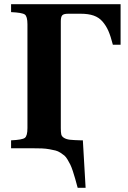

<svg xmlns="http://www.w3.org/2000/svg" viewBox="-20 -712 614 922"><path d="M33.2 0V-38.1Q86.4 -40.5 99.1 -49.8Q111.8 -59.1 111.8 -97.2V-595.2Q111.8 -633.3 99.1 -642.3Q86.4 -651.4 33.2 -653.8V-691.9H559.1V-497.1H522Q511.7 -537.6 500.7 -563Q489.7 -588.4 472.4 -608.4Q455.1 -628.4 429.7 -637.2Q404.3 -646 368.2 -646H307.1Q286.1 -646 279.1 -638.7Q272 -631.3 272 -609.9V-97.2Q272 -76.7 274.2 -66.7Q276.4 -56.6 287.6 -49.8Q298.8 -43 315.7 -41Q332.5 -39.1 368.2 -38.1H377.9L391.1 189.9H353Q345.2 161.6 340.8 145.5Q336.4 129.4 329.6 109.1Q322.8 88.9 317.6 78.4Q312.5 67.9 304.4 54.4Q296.4 41 289.1 34.9Q281.7 28.8 270 21.2Q258.3 13.7 246.3 10.7Q234.4 7.8 217 4.6Q199.7 1.5 180.9 0.7Q162.1 0 137.2 0Z"/></svg>

Font: Linguistics Pro
Style: Bold
Weight: 700
Designer: Stefan Peev, Context Ltd
Foundry: Stefan Peev, Context Ltd
Version: Version 001.000